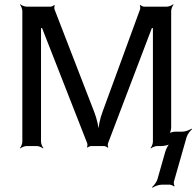

<svg xmlns="http://www.w3.org/2000/svg" viewBox="-20 -680 914 894"><path d="M790 165 849 -42C853 -55 866 -72 874 -78L872 -81C863 -75 844 -67 830 -67H797C788 -67 771 -63 766 -58L768 -56C773 -61 777 -78 777 -87V-629C777 -638 783 -653 788 -658L786 -660C781 -655 766 -649 757 -649H651C646 -649 636 -653 634 -657L631 -654C633 -651 634 -641 632 -636L457 -158C445 -127 437 -84 437 -59H441C441 -84 431 -127 419 -158L234 -636C232 -641 233 -651 235 -654L232 -657C230 -653 220 -649 215 -649H104C95 -649 80 -655 75 -660L73 -658C78 -653 84 -638 84 -629V-20C84 -11 78 4 73 9L75 11C80 6 95 0 104 0H151C160 0 175 6 180 11L182 9C177 4 171 -11 171 -20V-549H176L386 -13C388 -8 387 2 385 5L388 7C390 4 400 0 405 0H464C469 0 479 4 481 8L484 5C482 2 481 -8 483 -13L687 -549H692V-20C692 -11 686 4 681 9L683 11C688 6 703 0 712 0H731C745 0 767 -5 775 -11L773 -14C764 -8 754 12 750 25L713 155C709 168 696 185 688 191L690 194C699 188 718 180 732 180H771C777 180 787 185 790 188L793 186C790 182 788 171 790 165Z"/></svg>

Font: Gamestation Storm
Style: Regular
Weight: 400
Designer: Jonas Hecksher
Foundry: Jonas Hecksher, Playtypeª, e-types AS
Version: Version 1.003